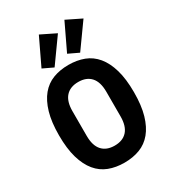

<svg xmlns="http://www.w3.org/2000/svg" viewBox="-231 -1095 1103 1229"><g transform="rotate(-30 321.0 -480.5)"><path d="M321 12Q258 12 207 -7.5Q156 -27 120 -70.5Q84 -114 64 -182.5Q44 -251 44 -349Q44 -447 64 -515.5Q84 -584 120 -627.5Q156 -671 207 -690.5Q258 -710 321 -710Q384 -710 435 -690.5Q486 -671 522 -627.5Q558 -584 578 -515.5Q598 -447 598 -349Q598 -251 578 -182.5Q558 -114 522 -70.5Q486 -27 435 -7.5Q384 12 321 12ZM321 -114Q381 -114 413.5 -150Q446 -186 446 -258V-440Q446 -512 413.5 -548Q381 -584 321 -584Q261 -584 228.5 -548Q196 -512 196 -440V-258Q196 -186 228.5 -150Q261 -114 321 -114ZM237 -740 161 -776 255 -973 365 -919ZM426 -740 350 -776 444 -973 554 -919Z"/></g></svg>

Font: IBM Plex Sans Cond
Style: Bold
Weight: 700
Width: 3
Designer: Mike Abbink, Paul van der Laan, Pieter van Rosmalen
Foundry: Bold Monday
Version: Version 1.3